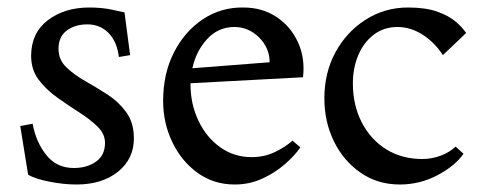

<svg xmlns="http://www.w3.org/2000/svg" viewBox="-20 -484 1285 512"><path d="M184 8Q150 8 112 0.5Q74 -7 55 -18L34 -148L67 -154Q76 -105 103.5 -70.5Q131 -36 177 -36Q212 -36 236 -53Q260 -70 260 -103Q260 -127 240 -146.5Q220 -166 191 -184.5Q162 -203 132.5 -224Q103 -245 83 -271.5Q63 -298 63 -335Q63 -396 107.5 -430Q152 -464 218 -464Q251 -464 277 -458.5Q303 -453 312 -451L327 -337L297 -332Q292 -373 269.5 -396Q247 -419 213 -419Q180 -419 158 -402.5Q136 -386 136 -354Q136 -325 156.5 -305Q177 -285 207 -268Q237 -251 266.5 -232Q296 -213 316.5 -185Q337 -157 337 -115Q337 -60 294.5 -26Q252 8 184 8Z M415 -215Q415 -288 444 -344.5Q473 -401 521.5 -433Q570 -465 629 -464Q679 -464 717 -439Q755 -414 774.5 -371.5Q794 -329 788 -278L488 -262V-259Q488 -207 509 -162.5Q530 -118 567 -91.5Q604 -65 651 -65Q685 -65 713 -78.5Q741 -92 760 -109L781 -91Q766 -69 739.5 -46Q713 -23 679 -7.5Q645 8 606 8Q550 8 507 -23Q464 -54 439.5 -105Q415 -156 415 -215ZM605 -412Q562 -412 532.5 -380Q503 -348 493 -302L699 -318Q699 -356 671 -384Q643 -412 605 -412Z M1046 8Q987 8 941.5 -23.5Q896 -55 870.5 -107Q845 -159 845 -222Q845 -290 874.5 -344.5Q904 -399 955 -431.5Q1006 -464 1068 -464Q1115 -464 1146 -453Q1177 -442 1195.5 -426Q1214 -410 1223 -396L1161 -337Q1139 -371 1107 -391.5Q1075 -412 1040 -412Q1003 -412 976 -391Q949 -370 935 -336Q921 -302 921 -262Q921 -203 945 -157Q969 -111 1010.5 -85.5Q1052 -60 1106 -60Q1132 -60 1155.5 -69Q1179 -78 1195 -93L1216 -74Q1194 -42 1147 -17Q1100 8 1046 8Z"/></svg>

Font: Joan
Style: Regular
Weight: 400
Designer: Paolo Biagini
Version: Version 1.001; ttfautohint (v1.8.4.7-5d5b);gftools[0.9.30]